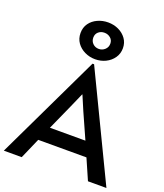

<svg xmlns="http://www.w3.org/2000/svg" viewBox="-195 -1143 1076 1261"><g transform="rotate(20 342.5 -513.0)"><path d="M336 -736H347L701 0H572L509 -144H172L109 0H-16ZM341 -523 297 -423 217 -245H465L386 -422L343 -523ZM341 -769Q302 -769 268 -785.5Q234 -802 213.5 -831Q193 -860 193 -899Q193 -938 213.5 -966.5Q234 -995 268 -1010.5Q302 -1026 341 -1026Q381 -1026 414.5 -1010Q448 -994 468.5 -965.5Q489 -937 489 -899Q489 -861 468.5 -831.5Q448 -802 414.5 -785.5Q381 -769 341 -769ZM341 -841Q365 -841 383 -857.5Q401 -874 401 -899Q401 -924 383 -939Q365 -954 341 -954Q316 -954 299 -939Q282 -924 282 -899Q282 -874 299 -857.5Q316 -841 341 -841Z"/></g></svg>

Font: Alata
Style: Regular
Weight: 400
Designer: Spyros Zevelakis, Eben Sorkin
Foundry: Spyros Zevelakis
Version: Version 1.005; ttfautohint (v1.8.4.7-5d5b)